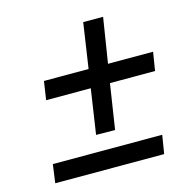

<svg xmlns="http://www.w3.org/2000/svg" viewBox="-95 -711 786 802"><g transform="rotate(-15 298.5 -310.0)"><path d="M100 -345 112 -425H305L334 -620H420L389 -425H584L571 -345H376L346 -150L264 -151L293 -345ZM47 0 58 -80H531L518 0Z"/></g></svg>

Font: Jost*
Style: Italic
Weight: 400
Italic angle: -10°
Version: Version 3.7